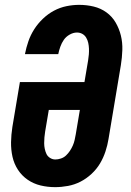

<svg xmlns="http://www.w3.org/2000/svg" viewBox="-20 -763 540 791"><path d="M207 8Q176 8 147 1Q118 -6 94 -22.5Q70 -39 54 -63.5Q38 -88 31.5 -117Q25 -146 25.5 -177Q26 -208 31 -240L62 -425H328L343 -514Q345 -526 346 -538.5Q347 -551 346.5 -563Q346 -575 343.5 -586.5Q341 -598 335 -608Q329 -618 319 -623.5Q309 -629 297 -629Q282 -629 267 -620.5Q252 -612 243 -599Q234 -586 228.5 -570.5Q223 -555 220 -540H83V-541Q88 -567 97 -593Q106 -619 121 -642.5Q136 -666 157 -686Q178 -706 202.5 -719Q227 -732 253.5 -737.5Q280 -743 306 -743Q337 -743 366 -736Q395 -729 418.5 -712Q442 -695 456.5 -670Q471 -645 478 -616.5Q485 -588 484 -557Q483 -526 478 -495L427 -190Q423 -165 414.5 -139Q406 -113 392 -89.5Q378 -66 357 -46.5Q336 -27 311.5 -14.5Q287 -2 260 3Q233 8 207 8ZM208 -106Q219 -106 231 -110Q243 -114 252 -122.5Q261 -131 268 -141.5Q275 -152 280 -163.5Q285 -175 287.5 -186.5Q290 -198 292 -209L309 -310H181L166 -221Q164 -209 163 -197Q162 -185 162 -173Q162 -161 164.5 -149.5Q167 -138 171.5 -128.5Q176 -119 186 -112.5Q196 -106 208 -106Z"/></svg>

Font: Iosevka Heavy
Style: Italic
Weight: 900
Italic angle: -9°
Monospace: yes
Designer: Belleve Invis
Foundry: Belleve Invis
Version: Version 32.5.0; ttfautohint (v1.8.4)